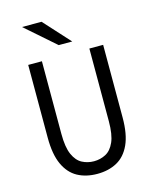

<svg xmlns="http://www.w3.org/2000/svg" viewBox="-135 -1009 885 1110"><g transform="rotate(-15 308.0 -454.5)"><path d="M308 12Q240.5 12 190.2 -15.5Q140 -43 112 -103.8Q84 -164.5 84 -265V-700H166V-265Q166 -185 185.5 -141.2Q205 -97.5 237.5 -80.5Q270 -63.5 308 -63.5Q346 -63.5 378.5 -80.5Q411 -97.5 430.5 -141.2Q450 -185 450 -265V-700H532.5V-265Q532.5 -165 504.5 -104Q476.5 -43 426 -15.5Q375.5 12 308 12ZM284 -765 106 -921H223L365 -765Z"/></g></svg>

Font: Overpass Mono Light
Style: Regular
Weight: 400
Monospace: yes
Version: Version 4.000